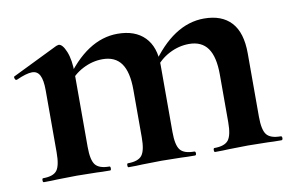

<svg xmlns="http://www.w3.org/2000/svg" viewBox="-52 -486 881 573"><g transform="rotate(-10 388.5 -199.0)"><path d="M558 -12Q589 -12 600.5 -26.5Q612 -41 612 -81V-225Q612 -279 593.5 -305Q575 -331 537 -331Q506 -331 477 -316Q448 -301 430 -275L425 -287Q501 -398 594 -398Q648 -398 676.5 -367Q705 -336 705 -273V-81Q705 -41 716.5 -26.5Q728 -12 759 -12Q763 -12 763 -6Q763 0 759 0Q733 0 718 -1L658 -2L600 -1Q584 0 558 0Q555 0 555 -6Q555 -12 558 -12ZM296 -12Q327 -12 338.5 -26.5Q350 -41 350 -81V-225Q350 -279 331.5 -305Q313 -331 275 -331Q244 -331 215 -316Q186 -301 168 -275L163 -287Q239 -398 332 -398Q385 -398 414 -368.5Q443 -339 443 -284V-81Q443 -41 454.5 -26.5Q466 -12 497 -12Q501 -12 501 -6Q501 0 497 0Q471 0 456 -1L396 -2L338 -1Q322 0 296 0Q293 0 293 -6Q293 -12 296 -12ZM39 -12Q70 -12 81 -26.5Q92 -41 92 -81V-269Q92 -300 84.5 -314.5Q77 -329 61 -329Q44 -329 13 -315H11Q8 -315 6.5 -320Q5 -325 7 -326L146 -394Q152 -396 153 -396Q165 -396 175.5 -370.5Q186 -345 186 -303V-81Q186 -41 197.5 -26.5Q209 -12 240 -12Q243 -12 243 -6Q243 0 240 0Q214 0 199 -1L139 -2L80 -1Q65 0 39 0Q36 0 36 -6Q36 -12 39 -12Z"/></g></svg>

Font: Cormorant Garamond
Style: Bold
Weight: 700
Designer: Christian Thalmann (Catharsis Fonts)
Foundry: Catharsis Fonts
Version: Version 4.000